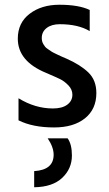

<svg xmlns="http://www.w3.org/2000/svg" viewBox="-20 -532 459 809"><path d="M386 -140Q386 -72 338 -33.5Q290 5 208 5Q118 5 58 -25V-118Q128 -75 203 -75Q242 -75 263.5 -91Q285 -107 285 -133Q285 -155 268 -172.5Q251 -190 233.5 -198.5Q216 -207 174 -225Q55 -274 55 -369Q55 -436 105 -474Q155 -512 230 -512Q312 -512 358 -490V-401Q309 -430 232 -430Q197 -430 176.5 -414Q156 -398 156 -372Q156 -365 157.5 -358.5Q159 -352 163 -345.5Q167 -339 170.5 -334.5Q174 -330 182 -325Q190 -320 194.5 -316.5Q199 -313 209.5 -308Q220 -303 225 -300.5Q230 -298 242.5 -292.5Q255 -287 260 -285Q319 -259 352.5 -226.5Q386 -194 386 -140ZM283 123Q283 179 242 217.5Q201 256 124 257V189Q206 184 206 120Q206 88 181 51H265Q283 76 283 123Z"/></svg>

Font: Hind Madurai Medium
Style: Regular
Weight: 500
Designer: Jyotish Sonowal
Foundry: Indian Type Foundry
Version: Version 1.001;PS 1.0;hotconv 1.0.86;makeotf.lib2.5.63406; tt